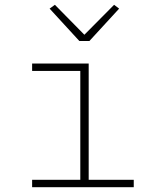

<svg xmlns="http://www.w3.org/2000/svg" viewBox="-20 -781 640 801"><path d="M114 -31H315V-485H114V-516H350V-31H538V0H114ZM311 -610 187 -745 209 -761 332 -636 456 -761 477 -745 353 -610Z"/></svg>

Font: IBM Plex Mono ExtLt
Style: Regular
Weight: 200
Monospace: yes
Designer: Mike Abbink, Paul van der Laan, Pieter van Rosmalen
Foundry: Bold Monday
Version: Version 2.3